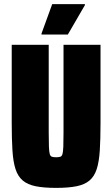

<svg xmlns="http://www.w3.org/2000/svg" viewBox="-20 -906 546 934"><path d="M253 8Q193 8 153.5 0Q114 -8 90.5 -28Q67 -48 55.5 -83.5Q44 -119 40.5 -174.5Q37 -230 37 -309V-688H217V-261Q217 -217 218 -192.5Q219 -168 222 -157Q225 -146 232.5 -143.5Q240 -141 253 -141Q266 -141 273.5 -143.5Q281 -146 284 -157Q287 -168 288 -192.5Q289 -217 289 -261V-688H469V-309Q469 -230 465.5 -174.5Q462 -119 450.5 -83.5Q439 -48 415.5 -28Q392 -8 352.5 0Q313 8 253 8ZM182 -738V-743L234 -886H393V-881L310 -738Z"/></svg>

Font: Saira Condensed Black
Style: Regular
Weight: 900
Width: 3
Designer: Hector Gatti with collaboration of the Omnibus-Type team
Foundry: Omnibus-Type
Version: Version 1.101